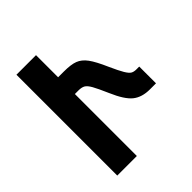

<svg xmlns="http://www.w3.org/2000/svg" viewBox="-198 -839 964 964"><g transform="rotate(-45 284.0 -357.0)"><path d="M77 -715H216V-558H257Q307 -558 334.5 -547.5Q362 -537 383.5 -508Q405 -479 433 -415Q455 -366 468.5 -343.5Q482 -321 493 -314.5Q504 -308 522 -308H542V-189H499Q443 -189 408.5 -216.5Q374 -244 341 -321Q317 -376 303.5 -400Q290 -424 277 -431.5Q264 -439 242 -439H216V1H77Z"/></g></svg>

Font: Noto Sans Armenian SmBd Narrow
Style: Regular
Weight: 600
Width: 4
Designer: Monotype Design team
Foundry: Monotype Imaging Inc.
Version: Version 1.000